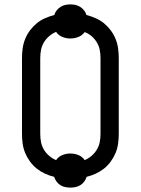

<svg xmlns="http://www.w3.org/2000/svg" viewBox="-20 -804 640 873"><path d="M300 49Q288 49 276 46.5Q264 44 254 37.5Q244 31 237 21.5Q230 12 226 0Q205 -5 184.5 -14.5Q164 -24 147 -37.5Q130 -51 116.5 -69.5Q103 -88 94.5 -108.5Q86 -129 83 -151Q80 -173 80 -195V-540Q80 -562 83 -584Q86 -606 94.5 -627Q103 -648 116.5 -666Q130 -684 147 -698Q164 -712 184.5 -721Q205 -730 227 -736Q230 -747 237.5 -756.5Q245 -766 255 -772.5Q265 -779 276.5 -781.5Q288 -784 300 -784Q312 -784 323.5 -781.5Q335 -779 345 -772.5Q355 -766 362.5 -756.5Q370 -747 373 -736Q395 -730 415.5 -721Q436 -712 453 -698Q470 -684 483.5 -666Q497 -648 505.5 -627Q514 -606 517 -584Q520 -562 520 -540V-195Q520 -173 517 -151Q514 -129 505.5 -108.5Q497 -88 483.5 -69.5Q470 -51 453 -37.5Q436 -24 415.5 -14.5Q395 -5 374 0Q370 12 363 21.5Q356 31 346 37.5Q336 44 324 46.5Q312 49 300 49ZM365 -76Q382 -83 396.5 -95.5Q411 -108 420.5 -124Q430 -140 433.5 -158Q437 -176 437 -195V-540Q437 -559 433.5 -577Q430 -595 420.5 -611Q411 -627 396.5 -639.5Q382 -652 365 -658Q354 -643 336.5 -636Q319 -629 300 -629Q281 -629 263.5 -636Q246 -643 235 -659Q218 -652 203.5 -639.5Q189 -627 179.5 -611Q170 -595 166.5 -577Q163 -559 163 -540V-195Q163 -176 166.5 -158Q170 -140 179.5 -124Q189 -108 203.5 -95.5Q218 -83 235 -76Q246 -92 263.5 -99Q281 -106 300 -106Q319 -106 336.5 -99Q354 -92 365 -76Z"/></svg>

Font: Bmono
Style: Regular
Weight: 400
Monospace: yes
Designer: Belleve Invis
Foundry: Belleve Invis
Version: Version 11.2.2; ttfautohint (v1.8.2)